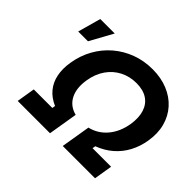

<svg xmlns="http://www.w3.org/2000/svg" viewBox="-160 -969 1201 1201"><g transform="rotate(45 441.0 -368.5)"><path d="M116.2 0 136.2 -122.1H300.3L303.7 -142.6Q252.4 -165 221.7 -202.4Q190.9 -239.7 180.7 -290.5Q170.4 -341.3 180.7 -402.3Q192.4 -475.6 226.6 -536.9Q260.7 -598.1 313 -643.1Q365.2 -688 431.2 -712.6Q497.1 -737.3 572.8 -737.3Q647.9 -737.3 708 -712.6Q768.1 -688 808.3 -643.1Q848.6 -598.1 865 -536.9Q881.3 -475.6 869.1 -402.3Q858.9 -340.8 831.8 -290.3Q804.7 -239.7 761.7 -202.4Q718.8 -165 659.7 -142.6L656.2 -122.1H820.3L800.3 0H514.6L546.9 -194.8Q614.3 -210.9 659.2 -263.9Q704.1 -316.9 717.8 -397Q728 -461.4 713.1 -508.1Q698.2 -554.7 660.2 -579.6Q622.1 -604.5 563 -604.5Q503.9 -604.5 455.1 -579.6Q406.2 -554.7 373.5 -508.1Q340.8 -461.4 330.1 -397Q316.9 -317.4 344.2 -264.2Q371.6 -210.9 434.1 -194.8L401.9 0ZM76.7 -574.7 119.1 -727.5H247.1L163.1 -574.7Z"/></g></svg>

Font: Inter 28pt
Style: Bold Italic
Weight: 700
Italic angle: -9.3988°
Designer: Rasmus Andersson
Foundry: rsms
Version: Version 4.001;git-66647c0bb